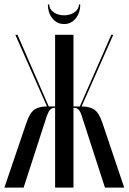

<svg xmlns="http://www.w3.org/2000/svg" viewBox="-21 -858 588 878"><path d="M459 0 356 -318Q348 -346 339.5 -355.5Q331 -365 318 -365H315V0H231V-365H228Q216 -365 207.5 -355.5Q199 -346 190 -318L87 0H-1L100 -297Q116 -344 137.5 -357.5Q159 -371 190 -371H194L49 -699H59L202 -371H231V-699H315V-371H344L488 -699H497L352 -371H356Q387 -371 409 -357.5Q431 -344 447 -297L547 0ZM340 -838H346Q346 -799 325 -773.5Q304 -748 272 -748Q240 -748 219 -773.5Q198 -799 198 -838H204Q204 -817 223.5 -802.5Q243 -788 272 -788Q301 -788 320.5 -802.5Q340 -817 340 -838Z"/></svg>

Font: Moniqa SemBd Narrow Display
Style: Regular
Weight: 600
Width: 4
Designer: Rajesh Rajput
Foundry: Rajesh Rajput
Version: Version 1.000